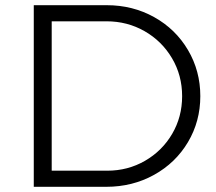

<svg xmlns="http://www.w3.org/2000/svg" viewBox="-20 -719 833 739"><path d="M751 -349Q751 -252 703.5 -172Q656 -92 573 -46Q490 0 389 0H110V-699H391Q491 -699 573.5 -653Q656 -607 703.5 -526.5Q751 -446 751 -349ZM681 -349Q681 -429 642 -495Q603 -561 536.5 -599Q470 -637 390 -637H179V-62H393Q472 -62 538 -100Q604 -138 642.5 -203.5Q681 -269 681 -349Z"/></svg>

Font: TypoPRO Montserrat Alternates
Style: Regular
Weight: 300
Designer: Julieta Ulanovsky
Foundry: Julieta Ulanovsky
Version: Version 6.001